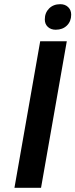

<svg xmlns="http://www.w3.org/2000/svg" viewBox="-20 -897 360 917"><path d="M172 -700H299L176 0H49ZM194 -804Q194 -836 214.5 -856.5Q235 -877 268 -877Q291 -877 305.5 -863Q320 -849 320 -827Q320 -795 299.5 -775Q279 -755 246 -755Q223 -755 208.5 -768.5Q194 -782 194 -804Z"/></svg>

Font: Sarabun SemiBold
Style: Italic
Weight: 600
Italic angle: -10°
Designer: Suppakit Chalermlarp | Katatrad Co.,Ltd.
Foundry: Cadson Demak Co.,Ltd.
Version: Version 1.000; ttfautohint (v1.6)